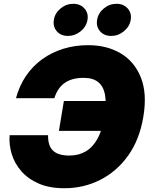

<svg xmlns="http://www.w3.org/2000/svg" viewBox="-20 -974 786 1004"><path d="M316.9 10.3Q238.3 10.3 182.4 -14.2Q126.5 -38.6 91.3 -79.1Q56.2 -119.6 41.3 -168.5Q26.4 -217.3 30.3 -267.1H231.4Q231 -239.3 237.3 -219.2Q243.7 -199.2 257.3 -186.3Q271 -173.3 292.2 -167Q313.5 -160.6 342.8 -160.6Q391.6 -160.6 428.5 -182.4Q465.3 -204.1 490 -248.8Q514.6 -293.5 525.9 -363.3Q537.1 -430.7 529.5 -475.8Q522 -521 494.4 -543.9Q466.8 -566.9 417 -566.9Q387.2 -566.9 362.8 -560.5Q338.4 -554.2 319.3 -541Q300.3 -527.8 286.6 -508.1Q272.9 -488.3 264.2 -460.4H63.5Q81.1 -525.9 116.2 -577.4Q151.4 -628.9 200.9 -664.6Q250.5 -700.2 311.3 -719Q372.1 -737.8 440.4 -737.8Q539.1 -737.8 611.3 -694.8Q683.6 -651.9 716.8 -568.4Q750 -484.9 729.5 -363.3Q709.5 -242.7 649.4 -159.4Q589.4 -76.2 503.2 -33Q417 10.3 316.9 10.3ZM288.1 -289.6 314 -445.8H565.4L539.6 -289.6ZM561.5 -786.1Q524.4 -786.1 503.2 -810.5Q481.9 -835 487.8 -870.1Q493.2 -905.3 522.7 -929.7Q552.2 -954.1 589.4 -954.1Q626 -954.1 647.7 -929.7Q669.4 -905.3 663.6 -870.1Q657.7 -835 627.9 -810.5Q598.1 -786.1 561.5 -786.1ZM335 -786.1Q298.3 -786.1 277.1 -810.5Q255.9 -835 261.7 -870.1Q267.1 -905.3 296.6 -929.7Q326.2 -954.1 363.3 -954.1Q399.9 -954.1 421.6 -929.7Q443.4 -905.3 437.5 -870.1Q431.6 -835 401.9 -810.5Q372.1 -786.1 335 -786.1Z"/></svg>

Font: Inter 17pt Black
Style: Italic
Weight: 900
Italic angle: -9.3988°
Version: Version 4.001;git-66647c0bb